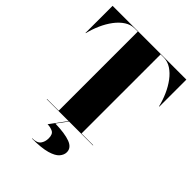

<svg xmlns="http://www.w3.org/2000/svg" viewBox="-278 -887 1279 1279"><g transform="rotate(45 362.0 -247.5)"><path d="M338.5 175Q338.5 135.5 315.5 124.8Q292.5 114 266.5 114L350.5 0H354.5L300 74Q391.5 76 440.5 94.5Q489.5 113 489.5 155Q489.5 180 470 203Q450.5 226 400.8 240.5Q351 255 260.5 255V252.5Q305 252.5 321.8 230.2Q338.5 208 338.5 175ZM145 -2.5H255V-747.5H225.5Q189 -747.5 156.2 -726.2Q123.5 -705 96.2 -668.8Q69 -632.5 49 -587.5Q29 -542.5 17.5 -495H15V-750H710V-495H707.5Q696 -542.5 676 -587.5Q656 -632.5 628.8 -668.8Q601.5 -705 568.8 -726.2Q536 -747.5 499.5 -747.5H470V-2.5H580V0H145Z"/></g></svg>

Font: Bodoni* 72pt Fatface
Style: Regular
Weight: 900
Version: Version 2.3